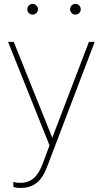

<svg xmlns="http://www.w3.org/2000/svg" viewBox="-20 -741 518 975"><path d="M245.6 -41 249 -50.8 431.6 -528.3H460.9L224.6 91.8L212.9 121.1Q174.8 213.4 86.9 213.4Q58.6 213.4 47.9 208L47.4 183.1Q63 187.5 83 187.5Q124.5 187.5 151.9 163.3Q179.2 139.2 199.2 84.5L231.4 -2.9L21 -528.3H49.8ZM118.7 -693.8Q118.7 -705.1 126.5 -713.1Q134.3 -721.2 145.5 -721.2Q156.7 -721.2 164.8 -713.1Q172.9 -705.1 172.9 -693.8Q172.9 -682.6 164.8 -674.8Q156.7 -667 145.5 -667Q134.3 -667 126.5 -674.8Q118.7 -682.6 118.7 -693.8ZM335.9 -693.8Q335.9 -705.1 343.8 -713.1Q351.6 -721.2 362.8 -721.2Q374 -721.2 382.1 -713.1Q390.1 -705.1 390.1 -693.8Q390.1 -682.6 382.1 -674.8Q374 -667 362.8 -667Q351.6 -667 343.8 -674.8Q335.9 -682.6 335.9 -693.8Z"/></svg>

Font: TypoPRO Roboto
Style: Regular
Weight: 250
Designer: Google
Version: Version 2.136; 2016